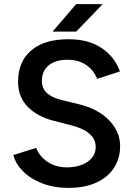

<svg xmlns="http://www.w3.org/2000/svg" viewBox="-20 -903 650 935"><path d="M45 -148 156 -183Q171 -143 210 -116Q249 -89 303 -88Q368 -88 407 -115.5Q446 -143 446 -187Q446 -226 414.5 -252.5Q383 -279 326 -293L241 -315Q162 -335 115 -383Q68 -431 68 -505Q68 -603 132 -657.5Q196 -712 314 -712Q411 -712 475 -669Q539 -626 564 -555L453 -519Q437 -561 399.5 -586.5Q362 -612 308 -612Q250 -612 217 -584.5Q184 -557 184 -510Q184 -472 209 -449.5Q234 -427 280 -416L366 -395Q459 -372 512 -316.5Q565 -261 565 -192Q565 -132 535.5 -86Q506 -40 449.5 -14Q393 12 313 12Q243 12 186 -10Q129 -32 92.5 -68.5Q56 -105 45 -148ZM351 -883H480L351 -749H236Z"/></svg>

Font: Oak Sans SemiBold
Style: Regular
Weight: 600
Designer: Erik Kennedy, Walven
Foundry: Erik Kennedy, Walven
Version: Version 1.000